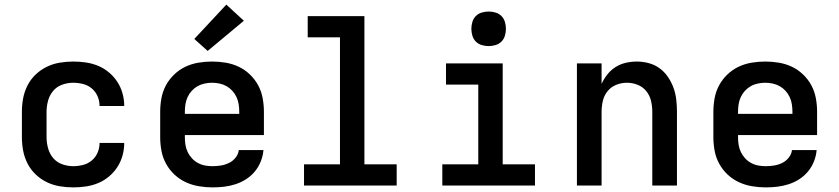

<svg xmlns="http://www.w3.org/2000/svg" viewBox="-20 -805 3640 833"><path d="M298 8Q268 8 238.5 3Q209 -2 182.5 -15Q156 -28 134.5 -48.5Q113 -69 99.5 -95.5Q86 -122 80.5 -151Q75 -180 75 -210V-320Q75 -350 80.5 -379Q86 -408 99.5 -434.5Q113 -461 134.5 -481.5Q156 -502 182.5 -515Q209 -528 238.5 -533Q268 -538 298 -538Q325 -538 352.5 -534Q380 -530 405.5 -519.5Q431 -509 452.5 -491Q474 -473 489 -450Q504 -427 511.5 -400Q519 -373 519 -345Q519 -345 519 -345Q519 -345 519 -345H412Q412 -345 412 -345Q412 -345 412 -345Q412 -367 403.5 -387Q395 -407 378.5 -421Q362 -435 340.5 -440.5Q319 -446 298 -446Q273 -446 249.5 -437.5Q226 -429 210.5 -410.5Q195 -392 188.5 -368Q182 -344 182 -320V-210Q182 -186 188.5 -162Q195 -138 210.5 -119.5Q226 -101 249.5 -92.5Q273 -84 298 -84Q319 -84 340.5 -89.5Q362 -95 378.5 -109Q395 -123 403.5 -143Q412 -163 412 -185Q412 -185 412 -185Q412 -185 412 -185H519Q519 -185 519 -185Q519 -185 519 -185Q519 -157 511.5 -130Q504 -103 489 -80Q474 -57 452.5 -39Q431 -21 405.5 -10.5Q380 0 352.5 4Q325 8 298 8Z M902 8Q873 8 843 3Q813 -2 786 -14.5Q759 -27 737 -47.5Q715 -68 700.5 -94.5Q686 -121 680.5 -150.5Q675 -180 675 -210V-320Q675 -350 680.5 -379.5Q686 -409 700 -435Q714 -461 736 -482Q758 -503 784.5 -515.5Q811 -528 840.5 -533Q870 -538 900 -538Q930 -538 959.5 -533Q989 -528 1015.5 -515.5Q1042 -503 1064 -482Q1086 -461 1100 -435Q1114 -409 1119.5 -379.5Q1125 -350 1125 -320V-219H782V-210Q782 -193 784.5 -177Q787 -161 794 -146Q801 -131 812.5 -118.5Q824 -106 838.5 -98Q853 -90 869.5 -87Q886 -84 902 -84Q921 -84 939 -87Q957 -90 973.5 -98Q990 -106 1002 -121Q1014 -136 1016 -154H1123Q1121 -129 1111.5 -105Q1102 -81 1086 -61.5Q1070 -42 1048.5 -28Q1027 -14 1002.5 -6Q978 2 953 5Q928 8 902 8ZM1018 -311V-320Q1018 -336 1015.5 -352.5Q1013 -369 1006 -384Q999 -399 988 -411Q977 -423 963 -431Q949 -439 932.5 -442.5Q916 -446 900 -446Q884 -446 867.5 -442.5Q851 -439 837 -431Q823 -423 812 -411Q801 -399 794 -384Q787 -369 784.5 -352.5Q782 -336 782 -320V-311ZM881 -584 823 -636 962 -785 1038 -715Z M1299 0V-92H1455V-643H1315V-735H1561V-92H1701V0Z M1899 0V-92H2055V-438H1915V-530H2161V-92H2301V0ZM2100 -605Q2085 -605 2070 -609.5Q2055 -614 2044.5 -624.5Q2034 -635 2029.5 -650Q2025 -665 2025 -680Q2025 -695 2029.5 -710Q2034 -725 2044.5 -735.5Q2055 -746 2070 -750.5Q2085 -755 2100 -755Q2115 -755 2130 -750.5Q2145 -746 2155.5 -735.5Q2166 -725 2170.5 -710Q2175 -695 2175 -680Q2175 -665 2170.5 -650Q2166 -635 2155.5 -624.5Q2145 -614 2130 -609.5Q2115 -605 2100 -605Z M2483 0V-530H2590V-441Q2600 -463 2615 -482Q2630 -501 2650.5 -514Q2671 -527 2695 -532.5Q2719 -538 2743 -538Q2769 -538 2795 -531Q2821 -524 2842 -508.5Q2863 -493 2878 -471Q2893 -449 2902 -424Q2911 -399 2914 -372.5Q2917 -346 2917 -320V0H2810V-320Q2810 -344 2804.5 -367.5Q2799 -391 2784 -409.5Q2769 -428 2746.5 -437Q2724 -446 2700 -446Q2676 -446 2653.5 -437Q2631 -428 2616 -409.5Q2601 -391 2595.5 -367.5Q2590 -344 2590 -320V0Z M3302 8Q3273 8 3243 3Q3213 -2 3186 -14.5Q3159 -27 3137 -47.5Q3115 -68 3100.5 -94.5Q3086 -121 3080.5 -150.5Q3075 -180 3075 -210V-320Q3075 -350 3080.5 -379.5Q3086 -409 3100 -435Q3114 -461 3136 -482Q3158 -503 3184.5 -515.5Q3211 -528 3240.5 -533Q3270 -538 3300 -538Q3330 -538 3359.5 -533Q3389 -528 3415.5 -515.5Q3442 -503 3464 -482Q3486 -461 3500 -435Q3514 -409 3519.5 -379.5Q3525 -350 3525 -320V-219H3182V-210Q3182 -193 3184.5 -177Q3187 -161 3194 -146Q3201 -131 3212.5 -118.5Q3224 -106 3238.5 -98Q3253 -90 3269.5 -87Q3286 -84 3302 -84Q3321 -84 3339 -87Q3357 -90 3373.5 -98Q3390 -106 3402 -121Q3414 -136 3416 -154H3523Q3521 -129 3511.5 -105Q3502 -81 3486 -61.5Q3470 -42 3448.5 -28Q3427 -14 3402.5 -6Q3378 2 3353 5Q3328 8 3302 8ZM3418 -311V-320Q3418 -336 3415.5 -352.5Q3413 -369 3406 -384Q3399 -399 3388 -411Q3377 -423 3363 -431Q3349 -439 3332.5 -442.5Q3316 -446 3300 -446Q3284 -446 3267.5 -442.5Q3251 -439 3237 -431Q3223 -423 3212 -411Q3201 -399 3194 -384Q3187 -369 3184.5 -352.5Q3182 -336 3182 -320V-311Z"/></svg>

Font: Iosevka Curly SmBdEx
Style: Regular
Weight: 600
Width: 7
Monospace: yes
Designer: Belleve Invis
Foundry: Belleve Invis
Version: Version 11.1.0; ttfautohint (v1.8.3)